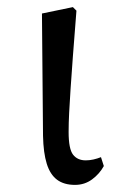

<svg xmlns="http://www.w3.org/2000/svg" viewBox="-20 -507 327 540"><path d="M191 13Q160 13 140.5 -1.5Q121 -16 111.5 -46.5Q102 -77 101 -125L98 -469L185 -487L195 -477Q189 -402 185 -348.5Q181 -295 178.5 -257Q176 -219 174.5 -190Q173 -161 173 -136Q173 -88 185.5 -72Q198 -56 221 -56Q232 -56 243 -58.5Q254 -61 264 -65L272 -40Q260 -18 239 -2.5Q218 13 191 13Z"/></svg>

Font: Source Serif 4 Variable
Style: Regular
Weight: 400
Designer: Frank Grießhammer
Foundry: Adobe
Version: Version 4.005;hotconv 1.1.0;makeotfexe 2.6.0